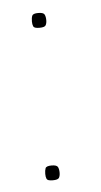

<svg xmlns="http://www.w3.org/2000/svg" viewBox="-38 -419 230 439"><g transform="rotate(-5 77.0 -199.0)"><path d="M66 -357Q54 -357 52 -361.5Q50 -366 50 -373Q50 -381 52 -386Q54 -391 66 -391Q78 -391 80.5 -386Q83 -381 83 -373Q83 -366 80.5 -361.5Q78 -357 66 -357ZM66 -7Q54 -7 52 -11.5Q50 -16 50 -23Q50 -31 52 -36Q54 -41 66 -41Q78 -41 80.5 -36Q83 -31 83 -23Q83 -16 80.5 -11.5Q78 -7 66 -7Z"/></g></svg>

Font: Smooch Sans Thin Thin
Style: Regular
Weight: 250
Version: Version 1.010